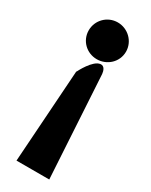

<svg xmlns="http://www.w3.org/2000/svg" viewBox="-161 -628 522 665"><g transform="rotate(30 99.5 -295.0)"><path d="M100 -590C59 -590 26 -557 26 -516C26 -475 59 -443 100 -443C141 -443 175 -475 175 -516C175 -557 141 -590 100 -590ZM166 0 142 -408C141 -419 136 -437 120 -435C91 -432 62 -373 62 -373L60 -370L35 0Z"/></g></svg>

Font: Charger
Style: ExBd
Weight: 400
Designer: Jasper
Foundry: Cannot Into Space Fonts
Version: Version 0.99